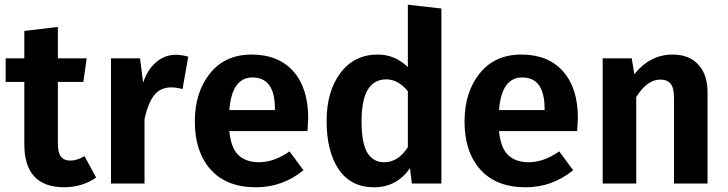

<svg xmlns="http://www.w3.org/2000/svg" viewBox="-20 -777 3081 813"><path d="M338 -116 387 -25Q328 16 249 16Q83 14 83 -166V-430H4V-530H83V-646L225 -663V-530H347L333 -430H225V-169Q225 -131 238 -114Q251 -97 278 -97Q306 -97 338 -116Z M724 -545Q748 -545 777 -537L753 -400Q725 -407 706 -407Q659 -407 633 -374Q607 -341 592 -274V0H450V-530H573L586 -427Q605 -483 641.5 -514Q678 -545 724 -545Z M1144 -311V-317Q1144 -449 1049 -449Q962 -449 951 -311ZM1285 -277Q1285 -267 1282 -222H951Q958 -150 990 -120Q1022 -90 1077 -90Q1140 -90 1206 -136L1265 -56Q1176 16 1064 16Q939 16 872 -59Q805 -134 805 -262Q805 -386 869 -466Q933 -546 1046 -546Q1159 -546 1222 -475Q1285 -404 1285 -277Z M1607 -90Q1666 -90 1707 -154V-391Q1665 -441 1616 -441Q1511 -441 1511 -265Q1511 -170 1535.5 -130Q1560 -90 1607 -90ZM1849 -741V0H1724L1716 -65Q1660 16 1564 16Q1466 16 1414.5 -59.5Q1363 -135 1363 -265Q1363 -390 1421.5 -468Q1480 -546 1580 -546Q1652 -546 1707 -493V-757Z M2286 -311V-317Q2286 -449 2191 -449Q2104 -449 2093 -311ZM2427 -277Q2427 -267 2424 -222H2093Q2100 -150 2132 -120Q2164 -90 2219 -90Q2282 -90 2348 -136L2407 -56Q2318 16 2206 16Q2081 16 2014 -59Q1947 -134 1947 -262Q1947 -386 2011 -466Q2075 -546 2188 -546Q2301 -546 2364 -475Q2427 -404 2427 -277Z M2828 -546Q2898 -546 2937 -503.5Q2976 -461 2976 -386V0H2834V-362Q2834 -405 2819.5 -422.5Q2805 -440 2776 -440Q2720 -440 2674 -366V0H2532V-530H2655L2666 -463Q2733 -546 2828 -546Z"/></svg>

Font: FiraSans
Style: Regular
Weight: 600
Designer: Carrois Corporate & Edenspiekermann AG
Foundry: Carrois Corporate GbR & Edenspiekermann AG
Version: Version 3.106;PS 003.106;hotconv 1.0.70;makeotf.lib2.5.58329